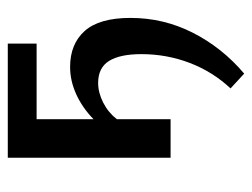

<svg xmlns="http://www.w3.org/2000/svg" viewBox="-97 -361 647 493"><g transform="rotate(-90 226.5 -114.5)"><path d="M427 -103Q427 -18 389 57Q351 132 284 189L246 154Q289 108 311.5 49Q334 -10 334 -75Q334 -130 316.5 -158Q299 -186 260 -186Q235 -186 209.5 -173Q184 -160 167 -138V0H68V-418H361V-344H167V-198Q197 -227 231.5 -242.5Q266 -258 301 -258Q360 -258 393.5 -220.5Q427 -183 427 -103Z"/></g></svg>

Font: Ysabeau Semibold
Style: Regular
Weight: 600
Designer: Christian Thalmann (Catharsis Fonts)
Version: Version 0.003